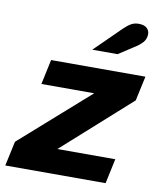

<svg xmlns="http://www.w3.org/2000/svg" viewBox="-103 -787 707 852"><g transform="rotate(10 251.0 -361.0)"><path d="M-21 0 3 -111 312 -384H74L98 -496H523L499 -385L194 -112H455L431 0ZM270 -573 389 -690Q407 -707 421 -714.5Q435 -722 454 -722Q478 -722 490 -711Q502 -700 502 -684Q502 -661 487 -645Q472 -629 450 -616L384 -573Z"/></g></svg>

Font: Atkinson Hyperlegible Next
Style: Bold Italic
Weight: 700
Italic angle: -12°
Designer: Elliott Scott, Megan Eiswerth, Linus Boman, Theodore Petrosky, Letters from Sweden
Foundry: Applied Design Works, Letters from Sweden
Version: Version 2.001